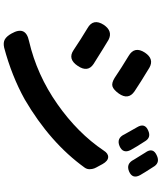

<svg xmlns="http://www.w3.org/2000/svg" viewBox="62 -898 875 1040"><g transform="rotate(90 500.0 -378.5)"><path d="M744.1 -728.5Q778.3 -675.8 793 -648.4Q814.5 -606.4 771.5 -587.9Q728.5 -570.3 708 -615.2L669.9 -682.6Q643.6 -725.6 689.5 -744.1Q724.6 -758.8 744.1 -728.5ZM845.7 -665Q843.8 -668.9 807.6 -726.6Q775.4 -770.5 825.2 -791Q859.4 -805.7 879.9 -778.3Q916 -722.7 928.7 -700.2Q952.1 -658.2 909.2 -639.6Q867.2 -622.1 845.7 -665ZM346.7 -750Q430.7 -699.2 475.6 -668.9Q523.4 -635.7 487.3 -584Q466.8 -555.7 448.7 -549.8Q430.7 -543.9 402.3 -561.5Q345.7 -599.6 284.2 -636.7Q228.5 -668.9 265.6 -725.6Q299.8 -776.4 346.7 -750ZM869.1 -496.1Q871.1 -491.2 879.9 -476.1Q888.7 -460.9 892.6 -451.2Q896.5 -441.4 897 -426.8Q897.5 -412.1 888.7 -399.4Q753.9 -211.9 518.6 -74.2Q391.6 -3.9 238.3 37.1Q210.9 43 193.8 33.2Q176.8 23.4 162.1 -2.9Q118.2 -80.1 203.1 -97.7Q386.7 -140.6 543.9 -251Q701.2 -361.3 795.9 -502Q811.5 -527.3 832 -526.4Q852.5 -525.4 869.1 -496.1ZM196.3 -528.3Q229.5 -508.8 327.1 -447.3Q374 -416 337.9 -362.3Q300.8 -305.7 252 -338.9Q195.3 -377 133.8 -414.1Q78.1 -445.3 115.2 -502.9Q149.4 -552.7 196.3 -528.3Z"/></g></svg>

Font: GenSenMaruGothic TW TTF Bold
Style: Regular
Weight: 700
Version: Version 1.301